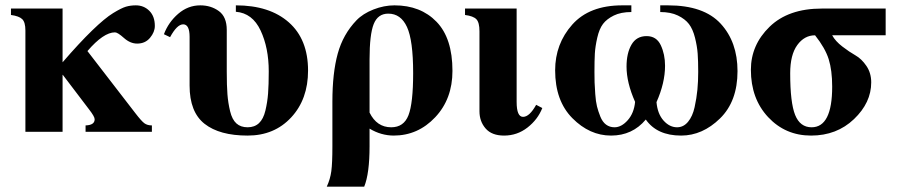

<svg xmlns="http://www.w3.org/2000/svg" viewBox="-20 -493 3371 718"><path d="M214 -461V-260Q277 -333 324.5 -379Q372 -425 403 -444Q434 -463 451 -468Q468 -473 488 -473Q518 -473 538.5 -452.5Q559 -432 559 -396Q559 -373 541 -351.5Q523 -330 493 -330Q467 -330 443.5 -351Q420 -372 410 -372Q367 -372 307 -302L486 -70Q509 -40 520 -32Q531 -24 548 -24V0H300V-24Q334 -25 334 -47Q334 -57 313 -84L215 -213H214V0H75V-379Q75 -410 63 -421.5Q51 -433 21 -437V-461Z M828 -381V-225Q828 -173 830.5 -140.5Q833 -108 840.5 -77Q848 -46 864 -31.5Q880 -17 906 -17Q932 -17 948.5 -32.5Q965 -48 972.5 -79.5Q980 -111 982.5 -143.5Q985 -176 985 -226Q985 -314 954.5 -379Q924 -444 862 -449V-473Q988 -473 1060 -409.5Q1132 -346 1132 -229Q1132 -122 1069 -54Q1006 14 906 14Q801 14 745 -30Q689 -74 689 -173V-355Q689 -402 665 -402Q642 -402 616 -354L593 -365Q610 -410 646.5 -441.5Q683 -473 729 -473Q769 -473 798.5 -451.5Q828 -430 828 -381Z M1452 14H1453Q1405 14 1362 -12V54Q1362 156 1342 205H1202Q1215 177 1219 147Q1223 117 1223 55V-113Q1223 -220 1243 -292.5Q1263 -365 1313 -417Q1337 -442 1376.5 -457.5Q1416 -473 1455 -473Q1553 -473 1612.5 -411.5Q1672 -350 1672 -228Q1672 -123 1607.5 -54.5Q1543 14 1452 14ZM1362 -271V-72Q1389 -17 1443 -17Q1490 -17 1507.5 -62Q1525 -107 1525 -220Q1525 -342 1502 -392Q1479 -442 1432 -442Q1393 -442 1377.5 -403Q1362 -364 1362 -271Z M1912 -461V-112Q1912 -56 1936 -56Q1960 -56 1985 -101L2008 -89Q1991 -46 1952.5 -16Q1914 14 1865 14Q1819 14 1796 -12.5Q1773 -39 1773 -77V-376Q1773 -409 1761.5 -421Q1750 -433 1719 -437V-461Z M2449 -448V-473H2478Q2612 -473 2675 -404.5Q2738 -336 2738 -227Q2738 -114 2672.5 -50Q2607 14 2527 14Q2437 14 2395 -46Q2345 14 2265 14Q2185 14 2120.5 -51Q2056 -116 2056 -230Q2056 -329 2120 -401Q2184 -473 2307 -473H2341V-448Q2302 -448 2275.5 -435Q2249 -422 2235 -403.5Q2221 -385 2213.5 -352Q2206 -319 2204.5 -293Q2203 -267 2203 -224Q2203 -200 2203.5 -185Q2204 -170 2206 -141.5Q2208 -113 2212.5 -95Q2217 -77 2225 -57Q2233 -37 2246.5 -27Q2260 -17 2278 -17Q2304 -17 2327.5 -43.5Q2351 -70 2355 -112Q2323 -184 2323 -244Q2323 -294 2341.5 -326Q2360 -358 2398 -358Q2435 -358 2451 -324Q2467 -290 2467 -247Q2467 -183 2435 -111Q2439 -67 2461.5 -42Q2484 -17 2512 -17Q2536 -17 2553 -37.5Q2570 -58 2577.5 -92Q2585 -126 2588 -157.5Q2591 -189 2591 -224Q2591 -265 2589 -292.5Q2587 -320 2579 -352Q2571 -384 2556.5 -403Q2542 -422 2515 -435Q2488 -448 2449 -448Z M3292 -461V-361H3092Q3104 -339 3130 -319Q3156 -299 3179 -286Q3202 -273 3220 -246.5Q3238 -220 3238 -185Q3238 -109 3173.5 -47.5Q3109 14 3013 14Q2917 14 2852.5 -55Q2788 -124 2788 -232Q2788 -325 2858 -393Q2928 -461 3053 -461ZM3092 -169Q3092 -230 3079 -271.5Q3066 -313 3028 -361Q2988 -361 2961.5 -324.5Q2935 -288 2935 -219Q2935 -109 2953.5 -63Q2972 -17 3015 -17Q3092 -17 3092 -169Z"/></svg>

Font: STIX MathJax Main
Style: Bold
Weight: 700
Designer: MicroPress Inc., with final additions and corrections provided by Coen Hoffman, Elsevier (retired)
Version: Version 1.1.1